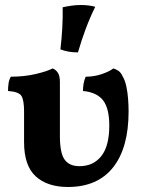

<svg xmlns="http://www.w3.org/2000/svg" viewBox="-20 -740 568 766"><path d="M251 6Q169 6 122.5 -36.5Q76 -79 76 -173V-296Q76 -339 66 -356.5Q56 -374 12 -377Q12 -392 14 -406.5Q16 -421 23 -434Q76 -434 121.5 -444.5Q167 -455 190 -467Q203 -462 211 -449.5Q219 -437 219 -413V-197Q219 -129 238 -103Q257 -77 297 -77Q352 -77 384 -117Q416 -157 416 -239Q416 -308 391 -340Q366 -372 311 -377Q311 -392 313.5 -406.5Q316 -421 322 -434Q356 -434 386.5 -444.5Q417 -455 432 -467Q443 -464 453 -457Q463 -450 470 -434Q479 -419 484 -395.5Q489 -372 491 -346Q493 -320 493 -295Q493 -150 431 -72Q369 6 251 6ZM291 -531Q270 -531 253.5 -534Q237 -537 221 -543Q226 -584 228.5 -629Q231 -674 230 -711Q248 -715 266 -717.5Q284 -720 302 -720Q335 -720 360 -713Q338 -668 321.5 -623.5Q305 -579 291 -531Z"/></svg>

Font: Vollkorn
Style: Bold
Weight: 700
Designer: Friedrich Althausen
Foundry: Friedrich Althausen
Version: Version 5.000